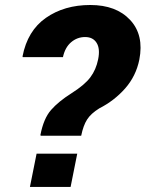

<svg xmlns="http://www.w3.org/2000/svg" viewBox="-20 -741 577 761"><path d="M259.8 0H98.6L125 -131.8H286.1ZM229.5 -514.6H70.3L69.3 -517.6Q88.9 -619.1 161.9 -670.2Q234.9 -721.2 337.9 -721.2Q440.9 -721.2 496.1 -661.6Q551.3 -602.1 532.2 -504.4Q519 -439.5 476.1 -390.6Q433.1 -341.8 373.5 -311.5Q340.3 -291 325.2 -267.3Q310.1 -243.7 301.8 -203.1H141.6L140.1 -205.6Q152.8 -271.5 182.4 -305.2Q211.9 -338.9 263.7 -371.6Q315.4 -404.3 338.1 -434.6Q360.8 -464.8 369.1 -506.3Q377.4 -547.9 363 -571Q348.6 -594.2 317.4 -594.2Q286.1 -594.2 262 -573.7Q237.8 -553.2 229.5 -514.6Z"/></svg>

Font: Roboto-BlackItalic
Style: Italic
Weight: 900
Italic angle: -12°
Designer: Google
Version: Version 1.100141; 2013